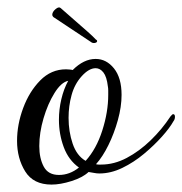

<svg xmlns="http://www.w3.org/2000/svg" viewBox="-20 -485 492 518"><path d="M119 13Q70 13 48 -22.5Q26 -58 26 -105Q26 -149 42.5 -193.5Q59 -238 88.5 -268Q118 -298 158 -298Q160 -298 167 -297.5Q174 -297 176 -296Q206 -326 238 -326Q267 -326 287.5 -300.5Q308 -275 308 -229Q308 -197 298 -161Q288 -125 272.5 -93.5Q257 -62 239 -42Q243 -41 246 -41Q249 -41 253 -41Q288 -41 322 -59Q356 -77 386.5 -106.5Q417 -136 440 -171Q445 -177 447 -177Q452 -177 452 -170Q452 -163 448 -158Q438 -140 417 -116.5Q396 -93 368.5 -70Q341 -47 310 -32Q279 -17 248 -17Q241 -17 233.5 -18.5Q226 -20 219 -21Q203 -6 173 3.5Q143 13 119 13ZM211 -51Q240 -83 256 -133Q272 -183 272 -229Q272 -235 272 -241Q272 -247 271 -252Q268 -278 259 -289.5Q250 -301 238 -301Q220 -301 200.5 -279.5Q181 -258 173 -228Q165 -199 165 -167Q165 -130 176 -97.5Q187 -65 211 -51ZM139 -13Q168 -13 193 -33Q165 -53 152 -88Q139 -123 139 -162Q139 -190 145.5 -217.5Q152 -245 164 -267Q145 -263 127 -234Q109 -205 97.5 -166Q86 -127 86 -91Q86 -58 98 -35.5Q110 -13 139 -13ZM228 -370 124 -439Q121 -442 121 -445Q121 -453 130 -460.5Q139 -468 144 -463L217 -399Q223 -394 228.5 -388.5Q234 -383 239 -378Q242 -377 242 -374Q242 -371 237.5 -369.5Q233 -368 228 -370Z"/></svg>

Font: Gwendolyn
Style: Bold
Weight: 700
Designer: Robert E. Leuschke
Foundry: Robert E. Leuschke
Version: Version 1.010; ttfautohint (v1.8.3)